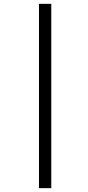

<svg xmlns="http://www.w3.org/2000/svg" viewBox="-20 -889 457 1000"><path d="M183 91V-869H247V91Z"/></svg>

Font: Koeln Type Sans Light
Style: Italic
Weight: 300
Italic angle: -7.5°
Designer: Eben Sorkin
Foundry: Eben Sorkin
Version: Version 2.001